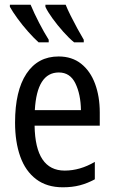

<svg xmlns="http://www.w3.org/2000/svg" viewBox="-20 -786 485 816"><path d="M229 -546Q286 -546 325 -515Q364 -484 384 -430Q404 -376 404 -308V-252H127Q130 -61 255 -61Q320 -61 383 -98V-24Q352 -7 319.5 1.5Q287 10 247 10Q179 10 133.5 -24.5Q88 -59 66 -121Q44 -183 44 -265Q44 -400 92.5 -473Q141 -546 229 -546ZM230 -478Q137 -478 128 -318H324Q323 -385 300.5 -431.5Q278 -478 230 -478ZM259 -766Q267 -746 280.5 -719Q294 -692 309 -664.5Q324 -637 336 -617V-606H295Q274 -623 249 -651Q224 -679 203 -708Q182 -737 173 -757V-766ZM110 -766Q126 -728 146.5 -688.5Q167 -649 187 -617V-606H144Q124 -624 99.5 -651.5Q75 -679 54 -708Q33 -737 22 -757V-766Z"/></svg>

Font: Avrile Sans Condensed
Style: Regular
Weight: 400
Width: 3
Designer: Monotype Design Team
Foundry: Monotype Imaging Inc.
Version: Version 2.001;September 10, 2019;FontCreator 11.5.0.2425 64-